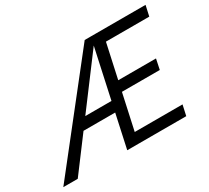

<svg xmlns="http://www.w3.org/2000/svg" viewBox="-166 -870 1176 1082"><g transform="rotate(-30 422.5 -329.0)"><path d="M-35 0 484 -658H552L59 0ZM176 -218 213 -285H498L484 -218ZM464 -300 479 -367H780L766 -300ZM381 0 524 -658H880L865 -590H583L469 -68H780L765 0Z"/></g></svg>

Font: Ysabeau Office Medium
Style: Italic
Weight: 500
Italic angle: -12°
Designer: Christian Thalmann (Catharsis Fonts)
Version: Version 2.001;gftools[0.9.30]; featfreeze: tnum,lnum,ss02